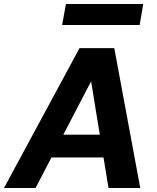

<svg xmlns="http://www.w3.org/2000/svg" viewBox="-45 -941 785 961"><path d="M-25 0 353 -700H527L657 0H498L411 -534L133 0ZM106 -153 165 -267H543L560 -153ZM266 -816 285 -921H672L654 -816Z"/></svg>

Font: DM Sans 24pt Black
Style: Italic
Weight: 900
Italic angle: -10°
Designer: Colophon Foundry, Jonny Pinhorn
Foundry: Colophon Foundry
Version: Version 4.004;gftools[0.9.30]